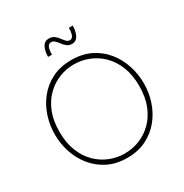

<svg xmlns="http://www.w3.org/2000/svg" viewBox="-213 -1117 1238 1293"><g transform="rotate(-30 406.0 -470.5)"><path d="M466 -841Q444 -841 428.5 -853Q413 -865 401 -881.5Q389 -898 376.5 -910Q364 -922 348 -922Q329 -922 320.5 -902Q312 -882 312 -846H282Q282 -890 297.5 -920.5Q313 -951 348 -951Q372 -951 388 -939Q404 -927 416 -910.5Q428 -894 439.5 -882Q451 -870 466 -870Q485 -870 493 -890.5Q501 -911 501 -946H531Q531 -903 515.5 -872Q500 -841 466 -841ZM406 10Q321 10 256.5 -22.5Q192 -55 148 -109.5Q104 -164 82 -231.5Q60 -299 60 -370Q60 -441 82 -509Q104 -577 148 -631.5Q192 -686 256.5 -718Q321 -750 406 -750Q491 -750 555.5 -718Q620 -686 664 -631.5Q708 -577 730 -509Q752 -441 752 -370Q752 -299 730 -231.5Q708 -164 664 -109.5Q620 -55 555.5 -22.5Q491 10 406 10ZM406 -24Q464 -24 519.5 -45.5Q575 -67 619.5 -110.5Q664 -154 690 -219Q716 -284 716 -370Q716 -457 690 -521.5Q664 -586 619.5 -629.5Q575 -673 519.5 -694.5Q464 -716 406 -716Q348 -716 292.5 -694.5Q237 -673 192.5 -629.5Q148 -586 122 -521.5Q96 -457 96 -370Q96 -284 122 -219Q148 -154 192.5 -110.5Q237 -67 292.5 -45.5Q348 -24 406 -24Z"/></g></svg>

Font: Be Vietnam Pro Thin
Style: Regular
Weight: 100
Designer: Lam Bao, Tony Le, Vietanh Nguyen
Foundry: Yellow Type Foundry
Version: Version 1.002; ttfautohint (v1.8.3)